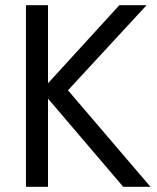

<svg xmlns="http://www.w3.org/2000/svg" viewBox="-20 -720 605 740"><path d="M80 -700H165V-399L440 -700H545L242 -372L560 0H455L165 -340V0H80Z"/></svg>

Font: Jost
Style: Regular
Weight: 400
Version: Version 3.500